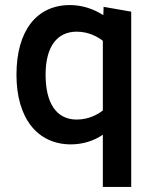

<svg xmlns="http://www.w3.org/2000/svg" viewBox="-20 -562 593 758"><path d="M386 -30V176H498V-516L389 -535L388 -502C348 -528 302 -542 256 -542C125 -542 45 -441 45 -267C45 -95 128 8 260 8C305 8 349 -5 386 -30ZM160 -267C160 -379 206 -437 283 -437C333 -437 369 -414 386 -401V-126C370 -113 333 -90 283 -90C201 -90 160 -157 160 -267Z"/></svg>

Font: All Genders v4
Style: Regular
Weight: 400
Designer: Rassam Alawdi
Foundry: Rassam Art
Version: Version 3.100;FEAKit 1.0